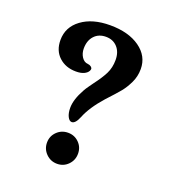

<svg xmlns="http://www.w3.org/2000/svg" viewBox="-126 -779 814 890"><g transform="rotate(20 280.5 -334.0)"><path d="M223 -255Q223 -296 253 -350Q260 -363 271 -378Q282 -393 286 -399Q315 -437 330 -467Q345 -497 345 -535Q345 -574 323.5 -597.5Q302 -621 267 -621Q231 -621 209.5 -597.5Q188 -574 188 -535Q188 -511 200 -493Q212 -475 230 -474Q240 -473 246.5 -468Q253 -463 253 -457Q253 -453 250 -447Q244 -436 229 -429Q214 -422 190 -422Q139 -422 106 -452.5Q73 -483 73 -535Q73 -599 126.5 -638.5Q180 -678 267 -678Q358 -678 413.5 -638.5Q469 -599 469 -535Q469 -499 454 -467.5Q439 -436 420.5 -413.5Q402 -391 361 -347Q306 -285 285 -232Q270 -195 252 -195Q240 -195 231.5 -212Q223 -229 223 -255ZM254 -143Q286 -143 308 -121Q330 -99 330 -67Q330 -35 308 -12.5Q286 10 254 10Q222 10 199.5 -12.5Q177 -35 177 -67Q177 -99 199.5 -121Q222 -143 254 -143Z"/></g></svg>

Font: Raigarh Medium
Style: Regular
Weight: 500
Designer: jaikishan Patel
Foundry: MagicType
Version: Version 1.000